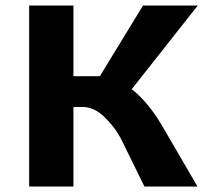

<svg xmlns="http://www.w3.org/2000/svg" viewBox="-20 -678 751 698"><path d="M568 -223 698 0H505L425 -163Q404 -208 364 -248.5Q324 -289 281 -289H247V0H86V-658H247V-401H330H343L500 -658H699L459 -354Q519 -306 568 -223Z"/></svg>

Font: Ysabeau Ultrabold
Style: Regular
Weight: 800
Designer: Christian Thalmann (Catharsis Fonts)
Version: Version 0.003